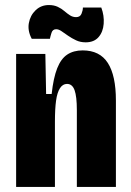

<svg xmlns="http://www.w3.org/2000/svg" viewBox="-20 -742 520 762"><path d="M44 0V-330V-528H160L163 -369H185Q192 -433 207 -471Q222 -509 247 -525.5Q272 -542 308 -542Q376 -542 408 -492Q440 -442 440 -343V0H285V-305Q285 -359 276 -384Q267 -409 246 -409Q229 -409 218 -392Q207 -375 202.5 -342.5Q198 -310 198 -259V0ZM320 -574Q299 -574 282 -582Q265 -590 250.5 -600Q236 -610 224.5 -618Q213 -626 203 -626Q189 -626 184.5 -612Q180 -598 178 -588H106Q89 -620 94.5 -650.5Q100 -681 121.5 -701.5Q143 -722 174 -722Q194 -722 209 -715Q224 -708 235.5 -698Q247 -688 258 -681Q269 -674 282 -674Q298 -674 303.5 -687.5Q309 -701 309 -712H382Q394 -680 391.5 -647.5Q389 -615 371 -594.5Q353 -574 320 -574Z"/></svg>

Font: Bricolage Grotesque 24pt Condensed ExtraBold
Style: Regular
Weight: 800
Width: 3
Designer: Mathieu Triay
Foundry: Atelier Triay
Version: Version 1.001;gftools[0.9.33.dev8+g029e19f]